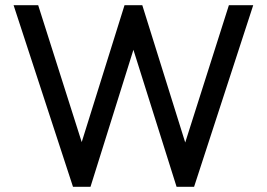

<svg xmlns="http://www.w3.org/2000/svg" viewBox="-20 -714 1021 734"><path d="M259 0 32 -694H126L306 -128H279L456 -694H524L701 -128H675L855 -694H948L722 0H655L477 -565H503L326 0Z"/></svg>

Font: Outfit Thin
Style: Regular
Weight: 400
Version: Version 1.100;gftools[0.9.27]